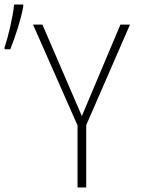

<svg xmlns="http://www.w3.org/2000/svg" viewBox="-37 -822 620 842"><path d="M-17 -614V-606H8C29 -657 55 -737 65 -793V-802H25C19 -745 -1 -661 -17 -614ZM303 0H341V-273L533 -714H491L322 -313L149 -714H108L303 -272Z"/></svg>

Font: Noto Sans Mono SemiCondensed ExtraLight
Style: Regular
Weight: 200
Width: 4
Designer: Monotype Design Team
Foundry: Monotype Imaging Inc.
Version: Version 2.014